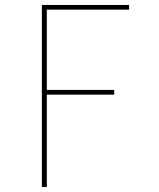

<svg xmlns="http://www.w3.org/2000/svg" viewBox="-20 -755 640 775"><path d="M149 0V-735H501V-716H169V-392H441V-373H169V0Z"/></svg>

Font: Zed Sans Thin Extended
Style: Regular
Weight: 100
Width: 7
Designer: Belleve Invis
Foundry: Belleve Invis
Version: Version 1.0.0; ttfautohint (v1.8.4)